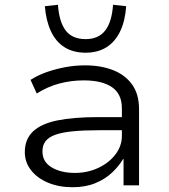

<svg xmlns="http://www.w3.org/2000/svg" viewBox="-20 -777 709 805"><path d="M284 8Q227 8 181.5 -11Q136 -30 110 -63.5Q84 -97 84 -139Q84 -193 118 -225.5Q152 -258 220 -272Q288 -286 392 -286H506V-231H396Q331 -231 285.5 -226.5Q240 -222 212 -212Q184 -202 171 -185Q158 -168 158 -142Q158 -98 197 -75Q236 -52 294 -52Q347 -52 392 -73Q437 -94 464 -129.5Q491 -165 491 -207V-323Q491 -383 449.5 -411.5Q408 -440 331 -440Q279 -440 229.5 -427Q180 -414 134 -385L108 -442Q139 -462 176.5 -475Q214 -488 254.5 -495.5Q295 -503 336 -503Q403 -503 454 -483Q505 -463 534 -422.5Q563 -382 563 -319V0H498V-110H496Q479 -81 450 -53.5Q421 -26 379.5 -9Q338 8 284 8ZM339 -556Q287 -556 250.5 -579Q214 -602 193.5 -646Q173 -690 168 -751L223 -757Q228 -685 255.5 -649Q283 -613 339 -613Q393 -613 421 -649Q449 -685 454 -757L509 -751Q505 -690 484 -646Q463 -602 426.5 -579Q390 -556 339 -556Z"/></svg>

Font: Nunito Sans 7pt SemiExpanded Light
Style: Regular
Weight: 300
Width: 6
Designer: Vernon Adams
Foundry: Vernon Adams
Version: Version 3.101;gftools[0.9.27]